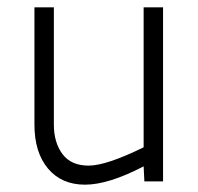

<svg xmlns="http://www.w3.org/2000/svg" viewBox="-20 -495 540 524"><path d="M374 0 372 -41Q276 9 212 9Q148 9 111 -35Q74 -79 74 -155V-475H127V-155Q127 -106 150.5 -74.5Q174 -43 222 -43Q270 -43 372 -93V-475H425V0Z"/></svg>

Font: Lekton
Style: Regular
Weight: 400
Designer: Paolo Mazzetti, Luciano Perondi, Raffaele Flato, Elena Papassissa, Emilio Macchia, Michela Povoleri, Tobias Seemiller, R
Version: Version 34.000